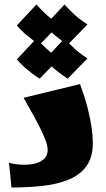

<svg xmlns="http://www.w3.org/2000/svg" viewBox="-20 -834 473 854"><path d="M31 0 20 -110Q42 -104 66 -102Q90 -100 112.5 -102.5Q135 -105 153 -112.5Q171 -120 181.5 -133.5Q192 -147 192 -167Q192 -184 183.5 -207.5Q175 -231 160.5 -260.5Q146 -290 126.5 -325Q107 -360 85 -399L336 -460Q357 -403 369.5 -354.5Q382 -306 387.5 -267Q393 -228 393 -199Q393 -134 364 -94.5Q335 -55 284 -34.5Q233 -14 168 -7Q103 0 31 0ZM156 -635Q128 -653 101.5 -675Q75 -697 55 -721L142 -814Q165 -788 189 -766.5Q213 -745 244 -725ZM281 -635Q253 -653 226.5 -675Q200 -697 180 -721L267 -814Q290 -788 314 -766.5Q338 -745 369 -725ZM156 -484Q128 -502 101.5 -524Q75 -546 55 -570L142 -663Q165 -637 189 -615.5Q213 -594 244 -574ZM281 -484Q253 -502 226.5 -524Q200 -546 180 -570L267 -663Q290 -637 314 -615.5Q338 -594 369 -574Z"/></svg>

Font: Marhey Light
Style: Regular
Weight: 300
Designer: Nur Syamsi & Bustanul Arifin
Foundry: Namelatype
Version: Version 1.000